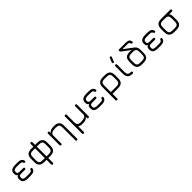

<svg xmlns="http://www.w3.org/2000/svg" viewBox="529 -2758 4989 4989"><g transform="rotate(-45 3023.5 -264.0)"><path d="M265.5 0Q173 0 127.5 -32Q82 -64 80.5 -130L80 -151Q80 -193 96 -214.2Q112 -235.5 142.5 -242.5Q111 -256 99.8 -277.2Q88.5 -298.5 88.5 -338.5V-356.5Q88.5 -394.5 107.5 -423.5Q126.5 -452.5 167.5 -468.5Q208.5 -484.5 274.5 -484H361.5Q435.5 -484 475.5 -459.2Q515.5 -434.5 524.5 -381.5Q527.5 -366 518.8 -357.2Q510 -348.5 493.5 -348.5Q479 -348.5 472 -356.2Q465 -364 460.5 -377.5Q454.5 -401.5 431.8 -411.5Q409 -421.5 361.5 -421.5H266Q205 -421.5 178.2 -403.8Q151.5 -386 151.5 -348.5V-330Q152 -307 163.8 -295.5Q175.5 -284 195.5 -280Q215.5 -276 240.5 -276H361.5Q393 -276 393 -244.5Q393 -213 361.5 -213H236.5Q200 -213 180.2 -207Q160.5 -201 152.5 -186.2Q144.5 -171.5 144.5 -145V-130Q144.5 -90.5 174.8 -76.5Q205 -62.5 265.5 -62.5H361.5Q409 -62.5 431.8 -72.5Q454.5 -82.5 460.5 -106.5Q465 -121 472.2 -128.2Q479.5 -135.5 494 -135.5Q510 -135.5 518.8 -127Q527.5 -118.5 524.5 -102.5Q515.5 -50.5 475.5 -25.2Q435.5 0 361.5 0Z M675 -184.5V-298.5Q675 -395 720 -439.5Q765 -484 860.5 -484H942V-580Q942 -611.5 974 -611.5Q989 -612 997.2 -603.8Q1005.5 -595.5 1005.5 -580V-484H1087Q1183 -484 1227.8 -439.5Q1272.5 -395 1272.5 -298.5V-184.5Q1272.5 -90 1227.8 -45Q1183 0 1087 0H1005.5V168.5Q1005.5 200 973.5 200Q942 200 942 168.5V0H860.5Q765 0 720 -45Q675 -90 675 -184.5ZM738 -184.5Q738 -116 764.8 -89.5Q791.5 -63 860.5 -63H942V-421H860.5Q814.5 -421 787.8 -410Q761 -399 749.5 -372.2Q738 -345.5 738 -298.5ZM1005.5 -63H1087Q1156.5 -63 1183 -89.5Q1209.5 -116 1209.5 -184.5V-298.5Q1209.5 -345.5 1198.2 -372.2Q1187 -399 1160.2 -410Q1133.5 -421 1087 -421H1005.5Z M1892.5 168.5Q1892.5 200 1861 200Q1829.5 200 1829.5 168.5V-298.5Q1829.5 -368 1802.8 -394.5Q1776 -421 1707 -421H1679Q1630 -421 1593 -411.2Q1556 -401.5 1535 -381.8Q1514 -362 1512.5 -332Q1512.5 -302.5 1483 -302.5Q1478.5 -302.5 1479 -328.5Q1488.5 -404.5 1540 -444.2Q1591.5 -484 1679 -484H1707Q1803 -484 1847.8 -439.2Q1892.5 -394.5 1892.5 -298.5ZM1512.5 -31.5Q1512.5 0 1481 0Q1449.5 0 1449.5 -31.5V-452.5Q1449.5 -484 1481 -484Q1512.5 -484 1512.5 -452.5Z M2077 168.5V-452.5Q2077 -483.5 2109 -484Q2140.5 -485 2140.5 -452.5V-185.5Q2140.5 -116.5 2167.2 -89.8Q2194 -63 2263 -63H2291Q2364.5 -63 2405 -84.5Q2445.5 -106 2452.5 -149V-452.5Q2452.5 -484 2484 -484Q2515.5 -484 2515.5 -452.5V-31.5Q2515.5 0 2484 0Q2452.5 0 2452.5 -31.5V-69Q2428.5 -35 2389 -17.5Q2349.5 0 2291 0H2263Q2181.5 0 2140 -32.5V168.5Q2140 200 2108.5 200Q2077 200 2077 168.5Z M2878 0Q2785.5 0 2740 -32Q2694.5 -64 2693 -130L2692.5 -151Q2692.5 -193 2708.5 -214.2Q2724.5 -235.5 2755 -242.5Q2723.5 -256 2712.2 -277.2Q2701 -298.5 2701 -338.5V-356.5Q2701 -394.5 2720 -423.5Q2739 -452.5 2780 -468.5Q2821 -484.5 2887 -484H2974Q3048 -484 3088 -459.2Q3128 -434.5 3137 -381.5Q3140 -366 3131.2 -357.2Q3122.5 -348.5 3106 -348.5Q3091.5 -348.5 3084.5 -356.2Q3077.5 -364 3073 -377.5Q3067 -401.5 3044.2 -411.5Q3021.5 -421.5 2974 -421.5H2878.5Q2817.5 -421.5 2790.8 -403.8Q2764 -386 2764 -348.5V-330Q2764.5 -307 2776.2 -295.5Q2788 -284 2808 -280Q2828 -276 2853 -276H2974Q3005.5 -276 3005.5 -244.5Q3005.5 -213 2974 -213H2849Q2812.5 -213 2792.8 -207Q2773 -201 2765 -186.2Q2757 -171.5 2757 -145V-130Q2757 -90.5 2787.2 -76.5Q2817.5 -62.5 2878 -62.5H2974Q3021.5 -62.5 3044.2 -72.5Q3067 -82.5 3073 -106.5Q3077.5 -121 3084.8 -128.2Q3092 -135.5 3106.5 -135.5Q3122.5 -135.5 3131.2 -127Q3140 -118.5 3137 -102.5Q3128 -50.5 3088 -25.2Q3048 0 2974 0Z M3304.5 168.5V-298.5Q3304.5 -395 3349.5 -439.5Q3394.5 -484 3490 -484H3572Q3668 -484 3712.8 -439.2Q3757.5 -394.5 3757.5 -298.5V-185.5Q3757.5 -90 3712.8 -45Q3668 0 3572 0H3367.5V168.5Q3367.5 200 3336 200Q3304.5 200 3304.5 168.5ZM3367.5 -63H3572Q3641.5 -63 3668 -89.8Q3694.5 -116.5 3694.5 -185.5V-298.5Q3694.5 -368 3668 -394.5Q3641.5 -421 3572 -421H3490Q3444 -421 3417.2 -410Q3390.5 -399 3379 -372.2Q3367.5 -345.5 3367.5 -298.5Z M3945 -554Q3919 -565 3929.5 -591.5L3977 -709Q3987.5 -736 4014.5 -724.5Q4040.5 -714.5 4030 -687.5L3982.5 -570Q3972.5 -543 3945 -554ZM4107.5 0Q4013 0 3969 -44Q3925 -88 3925 -181.5V-452.5Q3925 -484 3956.5 -484Q3988 -484 3988 -452.5V-181.5Q3988 -114 4014 -88.5Q4040 -63 4107.5 -63Q4124 -63 4131.8 -55.2Q4139.5 -47.5 4139.5 -31.5Q4139.5 0 4107.5 0Z M4451.5 0Q4356 0 4311 -45Q4266 -90 4266 -184.5V-273.5Q4266 -370 4308.5 -413.2Q4351 -456.5 4446.5 -456.5Q4466 -456.5 4482.8 -455.5Q4499.5 -454.5 4511 -453.2Q4522.5 -452 4526 -450.5L4290 -629Q4280 -636.5 4278.2 -645.5Q4276.5 -654.5 4276.5 -663Q4276.5 -679 4284.5 -688Q4292.5 -697 4306 -697H4559.5Q4619 -697 4651.8 -672.5Q4684.5 -648 4690.5 -596.5Q4693 -581 4684.5 -572.2Q4676 -563.5 4659.5 -563.5Q4645 -563.5 4639 -571.8Q4633 -580 4627.5 -594Q4622 -617.5 4604.8 -627.8Q4587.5 -638 4554.5 -638H4367.5L4614.5 -453Q4650.5 -426.5 4666.5 -397Q4682.5 -367.5 4686.5 -336.5Q4690.5 -305.5 4690.5 -273.5V-185.5Q4690.5 -90 4647.5 -45Q4604.5 0 4508.5 0ZM4451.5 -63H4511Q4580.5 -63 4607 -89.8Q4633.5 -116.5 4633.5 -185.5V-273.5Q4633.5 -343 4607 -369.5Q4580.5 -396 4511 -396H4451.5Q4405.5 -396 4378.8 -385Q4352 -374 4340.5 -347.2Q4329 -320.5 4329 -273.5V-184.5Q4329 -116 4355.8 -89.5Q4382.5 -63 4451.5 -63Z M5040 0Q4947.5 0 4902 -32Q4856.5 -64 4855 -130L4854.5 -151Q4854.5 -193 4870.5 -214.2Q4886.5 -235.5 4917 -242.5Q4885.5 -256 4874.2 -277.2Q4863 -298.5 4863 -338.5V-356.5Q4863 -394.5 4882 -423.5Q4901 -452.5 4942 -468.5Q4983 -484.5 5049 -484H5136Q5210 -484 5250 -459.2Q5290 -434.5 5299 -381.5Q5302 -366 5293.2 -357.2Q5284.5 -348.5 5268 -348.5Q5253.5 -348.5 5246.5 -356.2Q5239.5 -364 5235 -377.5Q5229 -401.5 5206.2 -411.5Q5183.5 -421.5 5136 -421.5H5040.5Q4979.5 -421.5 4952.8 -403.8Q4926 -386 4926 -348.5V-330Q4926.5 -307 4938.2 -295.5Q4950 -284 4970 -280Q4990 -276 5015 -276H5136Q5167.5 -276 5167.5 -244.5Q5167.5 -213 5136 -213H5011Q4974.5 -213 4954.8 -207Q4935 -201 4927 -186.2Q4919 -171.5 4919 -145V-130Q4919 -90.5 4949.2 -76.5Q4979.5 -62.5 5040 -62.5H5136Q5183.5 -62.5 5206.2 -72.5Q5229 -82.5 5235 -106.5Q5239.5 -121 5246.8 -128.2Q5254 -135.5 5268.5 -135.5Q5284.5 -135.5 5293.2 -127Q5302 -118.5 5299 -102.5Q5290 -50.5 5250 -25.2Q5210 0 5136 0Z M5658 -421Q5626.5 -421 5626.5 -452.5Q5626.5 -484 5658 -484H5969Q6000.5 -484 6000.5 -452.5Q6000.5 -421 5969 -421ZM5635 0Q5539.5 0 5494.5 -45Q5449.5 -90 5449.5 -184.5V-298.5Q5449.5 -395 5494.5 -439.8Q5539.5 -484.5 5635 -484H5717Q5813 -484 5857.8 -439.2Q5902.5 -394.5 5902.5 -298.5V-185.5Q5902.5 -90 5857.8 -45Q5813 0 5717 0ZM5512.5 -184.5Q5512.5 -116 5539.2 -89.5Q5566 -63 5635 -63H5717Q5786.5 -63 5813 -89.8Q5839.5 -116.5 5839.5 -185.5V-298.5Q5839.5 -368 5813 -394.5Q5786.5 -421 5717 -421H5635Q5589 -421.5 5562.2 -410.2Q5535.5 -399 5524 -372.2Q5512.5 -345.5 5512.5 -298.5Z"/></g></svg>

Font: Jura Light Medium
Style: Regular
Weight: 500
Version: Version 5.106